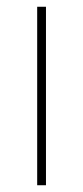

<svg xmlns="http://www.w3.org/2000/svg" viewBox="-20 -641 247 568"><path d="M116 -93V-621H90V-93Z"/></svg>

Font: Noto Sans Kannada UI Thin
Style: Regular
Weight: 100
Designer: Jelle Bosma - Monotype Design Team
Foundry: Monotype Imaging Inc.
Version: Version 2.005